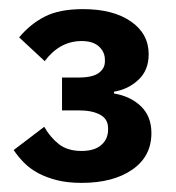

<svg xmlns="http://www.w3.org/2000/svg" viewBox="-20 -724 385 421"><path d="M152 -554Q183 -554 196.5 -564Q210 -574 210 -589V-593Q210 -610 197 -622Q184 -634 159 -634Q111 -634 78 -590L22 -642Q46 -671 78 -687.5Q110 -704 162 -704Q228 -704 267 -677Q306 -650 306 -605Q306 -570 283.5 -549Q261 -528 230 -523V-519Q266 -513 289 -491Q312 -469 312 -432Q312 -381 270 -352Q228 -323 159 -323Q128 -323 104.5 -329Q81 -335 63.5 -344.5Q46 -354 33 -367Q20 -380 10 -395L77 -446Q90 -423 109 -408Q128 -393 159 -393Q187 -393 202 -406Q217 -419 217 -440V-443Q217 -463 199.5 -472.5Q182 -482 152 -482H116V-554Z"/></svg>

Font: IBM Plex Sans Arabic SemiBold
Style: Regular
Weight: 600
Designer: Mike Abbink, Paul van der Laan, Pieter van Rosmalen, Wael Morcos, Khajak Apelian
Foundry: Bold Monday
Version: Version 1.1